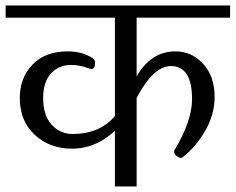

<svg xmlns="http://www.w3.org/2000/svg" viewBox="-33 -670 847 690"><path d="M458 0V-318.4Q518.6 -432.6 581.1 -432.6Q657.2 -432.6 657.2 -313.5Q657.2 -235.4 593.8 -129.9Q592.8 -129.9 592.8 -125Q592.8 -115.2 602.1 -108.9Q611.3 -102.5 617.2 -102.5Q621.1 -102.5 624 -105.5Q669.9 -140.6 704.1 -199.2Q738.3 -257.8 738.3 -322.3Q738.3 -395.5 697.3 -440.4Q656.2 -485.4 597.7 -485.4Q509.8 -485.4 458 -395.5V-606.4H793.9V-650.4H-12.7V-606.4H379.9V-252.9Q325.2 -188.5 227.5 -188.5Q183.6 -188.5 152.8 -221.7Q122.1 -254.9 122.1 -317.4Q122.1 -376 150.4 -406.2Q178.7 -436.5 221.7 -436.5Q249 -436.5 271 -429.2Q293 -421.9 294.9 -421.9Q308.6 -421.9 308.6 -444.3Q308.6 -456.1 299.8 -460.9Q262.7 -485.4 210 -485.4Q129.9 -485.4 84 -438Q38.1 -390.6 38.1 -317.4Q38.1 -235.4 91.8 -185.5Q145.5 -135.7 225.6 -135.7Q289.1 -135.7 342.8 -170.9Q366.2 -186.5 379.9 -200.2V0Z"/></svg>

Font: Kurale
Style: Regular
Weight: 400
Version: 1.0; ttfautohint (v1.3)